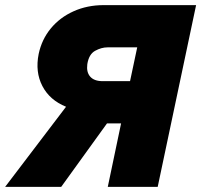

<svg xmlns="http://www.w3.org/2000/svg" viewBox="-55 -730 786 750"><path d="M-35 0 203 -313Q139 -339 110.5 -394Q82 -449 96 -519Q108 -576 143.5 -619Q179 -662 232.5 -686Q286 -710 350 -710H711L561 0H366L418 -248H363L184 0ZM346 -413H453L481 -545H365Q341 -545 316.5 -531.5Q292 -518 286 -479Q282 -448 297.5 -430.5Q313 -413 346 -413Z"/></svg>

Font: Raleway Black
Style: Italic
Weight: 900
Italic angle: -12°
Designer: Matt McInerney, Pablo Impallari, Rodrigo Fuenzalida
Foundry: Matt McInerney, Pablo Impallari, Rodrigo Fuenzalida
Version: Version 4.101;RELEASE